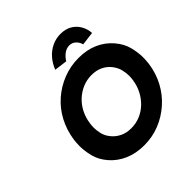

<svg xmlns="http://www.w3.org/2000/svg" viewBox="-236 -1093 1283 1283"><g transform="rotate(-45 405.5 -451.5)"><path d="M401 10Q323 10 261.5 -17Q200 -44 158.5 -92.5Q117 -141 104 -194Q91 -247 91 -291Q91 -321 95 -352Q107 -431 142 -497Q177 -563 232.5 -611.5Q288 -660 357 -687Q426 -714 503 -714Q581 -714 641.5 -687Q702 -660 743.5 -611Q785 -562 798 -509Q811 -456 811 -412Q811 -383 807 -352Q796 -274 760.5 -208Q725 -142 669.5 -93Q614 -44 546 -17Q478 10 401 10ZM420 -132Q465 -132 504.5 -148.5Q544 -165 575 -194.5Q606 -224 627 -264Q648 -304 655 -352Q658 -372 658 -391Q658 -417 650.5 -448.5Q643 -480 620 -509.5Q597 -539 562.5 -555.5Q528 -572 483 -572Q439 -572 399.5 -555.5Q360 -539 328 -509.5Q296 -480 275.5 -440Q255 -400 248 -352Q245 -331 245 -312Q245 -287 252 -255.5Q259 -224 283 -194.5Q307 -165 341.5 -148.5Q376 -132 420 -132ZM429 -756 337 -768Q353 -810 381.5 -843Q410 -876 448.5 -894.5Q487 -913 531 -913Q576 -913 609 -894.5Q642 -876 662 -843Q682 -810 685 -768L589 -756Q583 -781 564 -799Q545 -817 518 -817Q491 -817 467 -799Q443 -781 429 -756Z"/></g></svg>

Font: Lexend SemBd
Style: Italic
Weight: 600
Italic angle: -8.13011°
Designer: Bonnie Shaver-Troup, Thomas Jockin
Foundry: Lexend
Version: Version 1.007